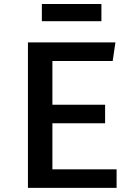

<svg xmlns="http://www.w3.org/2000/svg" viewBox="-20 -914 655 934"><path d="M528.2 -617.4H234.9V-404.6H491.3V-314.4H234.9V-90.3H547.2V0H115.9V-707.7H541.5ZM473.3 -894.4V-810.8H183.6V-894.4Z"/></svg>

Font: Fira Code Fixed Medium
Style: Regular
Weight: 500
Monospace: yes
Designer: Carrois Corporate, Edenspiekermann AG, Nikita Prokopov
Foundry: Carrois Corporate, Edenspiekermann AG, Nikita Prokopov
Version: Version 5.002